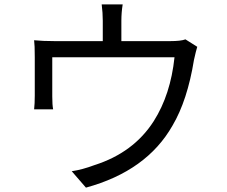

<svg xmlns="http://www.w3.org/2000/svg" viewBox="-20 -821 1040 878"><path d="M882 -607Q876 -588 867 -547Q837 -362 769 -247Q651 -39 373 37L308 -38Q356 -45 412 -66Q591 -123 683 -267Q760 -388 778 -559H219V-380Q219 -341 223 -321H136Q139 -347 139 -384V-560Q139 -615 136 -637Q175 -633 229 -633H450V-726Q450 -762 445 -801H541Q535 -764 535 -726V-633H759Q807 -633 828 -641Z"/></svg>

Font: KaiGen Gothic CN Regular
Style: Regular
Weight: 400
Designer: Ryoko NISHIZUKA  (kana & ideographs); Paul D. Hunt (Latin, Greek & Cyrillic); Wenlong ZHANG  (bopomofo); Sandoll Communi
Foundry: Adobe Systems Incorporated
Version: Version 1.002.20150501